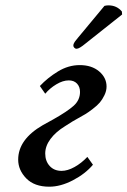

<svg xmlns="http://www.w3.org/2000/svg" viewBox="-20 -685 476 717"><path d="M148.9 -335 128.9 -363.8Q157.7 -394.5 196.5 -418.2Q235.4 -441.9 277.8 -441.9Q322.3 -441.9 350.1 -418.5Q377.9 -395 377.9 -361.8Q377.9 -345.7 370.1 -329.6Q362.3 -313.5 353 -302.5Q343.8 -291.5 326.2 -278.1Q308.6 -264.6 299.1 -259Q289.6 -253.4 270.5 -242.7Q251.5 -231.9 250 -231L223.1 -213.9Q188 -192.4 168.5 -166Q148.9 -139.6 148.9 -111.8Q148.9 -83.5 165.5 -65.2Q182.1 -46.9 210 -46.9Q232.4 -46.9 258.3 -61.3Q284.2 -75.7 306.2 -99.1L327.1 -69.8Q298.8 -36.1 252.7 -12Q206.5 12.2 164.1 12.2Q108.4 12.2 78.1 -18.8Q47.9 -49.8 47.9 -88.9Q47.9 -164.6 140.1 -217.8L178.2 -238.8Q231.9 -269 255.4 -290.3Q278.8 -311.5 278.8 -341.8Q278.8 -360.8 267.6 -372.8Q256.3 -384.8 236.8 -384.8Q214.8 -384.8 190.4 -370.1Q166 -355.5 148.9 -335ZM370.1 -663.1Q377.9 -665 384.8 -665Q416 -665 435.1 -642.1L436 -630.9L298.8 -522Q275.9 -502.9 266.1 -502.9Q260.7 -502.9 257.1 -507.1Q253.4 -511.2 253.9 -516.1Q254.4 -520 256.1 -523.4Q257.8 -526.9 259.3 -529.1Q260.7 -531.2 264.6 -535.9Q268.6 -540.5 271 -543.9Z"/></svg>

Font: Common Serif SemiBold
Style: Italic
Weight: 600
Italic angle: -12°
Designer: Philipp H. Poll, Khaled Hosny
Foundry: Stefan Peev, Context Ltd.
Version: Version 1.026